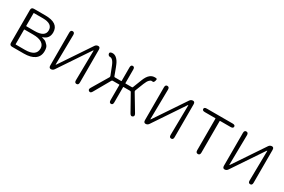

<svg xmlns="http://www.w3.org/2000/svg" viewBox="77 -1439 3454 2335"><g transform="rotate(30 1803.5 -271.5)"><path d="M136 0Q100 0 100 -36V-497Q100 -533 136 -533H295Q483 -533 483 -401Q483 -313 401 -287Q394 -285 394 -283Q394 -281 401 -280Q443 -270 459 -254Q471 -241 484 -229Q506 -207 506 -152Q506 -76 450 -37Q397 0 301 0ZM158 -51Q158 -46 163 -46H291Q447 -46 447 -155Q447 -203 405 -230Q363 -257 283 -257H163Q158 -257 158 -252ZM158 -308Q158 -303 163 -303H276Q423 -303 423 -395.5Q423 -488 286 -488H163Q158 -488 158 -483Z M680 0Q652 0 652 -36V-497Q652 -533 680 -533Q709 -533 709 -497L703 -81Q703 -76 705 -76Q707 -76 712 -84L997 -509Q1013 -533 1041 -533Q1068 -533 1068 -497V-36Q1068 0 1040 0Q1011 0 1012 -37L1018 -452Q1018 -457 1015.5 -457Q1013 -457 1008 -449L723 -24Q707 0 680 0Z M1218 0Q1194 -14 1213 -45L1348 -272Q1353 -281 1349 -291L1304 -406Q1285 -455 1264 -474Q1247 -489 1239 -488Q1206 -486 1198 -513Q1190 -540 1228 -544Q1261 -547 1289 -524Q1321 -497 1341 -449Q1348 -432 1355 -415L1394 -310Q1397 -303 1405 -303H1493Q1498 -303 1498 -308V-497Q1498 -533 1525 -533Q1551 -533 1551 -497V-308Q1551 -303 1556 -303H1644Q1652 -303 1655 -311L1702 -432Q1727 -497 1761 -524Q1789 -547 1828 -547Q1845 -547 1853 -543Q1861 -539 1853 -512Q1844 -486 1831 -488Q1826 -489 1809 -489Q1802 -489 1785 -474Q1764 -455 1745 -406L1700 -291Q1696 -281 1701 -272L1837 -45Q1855 -14 1831 0Q1807 14 1789 -18L1661 -246Q1656 -254 1647 -254H1556Q1551 -254 1551 -249V-36Q1551 0 1525 0Q1498 0 1498 -36V-249Q1498 -254 1493 -254H1403Q1394 -254 1389 -246L1259 -18Q1241 14 1218 0Z M2010 0Q1982 0 1982 -36V-497Q1982 -533 2010 -533Q2039 -533 2039 -497L2033 -81Q2033 -76 2035 -76Q2037 -76 2042 -84L2327 -509Q2343 -533 2371 -533Q2398 -533 2398 -497V-36Q2398 0 2370 0Q2341 0 2342 -37L2348 -452Q2348 -457 2345.5 -457Q2343 -457 2338 -449L2053 -24Q2037 0 2010 0Z M2745 0Q2715 0 2715 -36V-479Q2715 -484 2710 -484H2563Q2527 -484 2527 -509Q2527 -533 2563 -533H2926Q2962 -533 2962 -509Q2962 -484 2926 -484H2779Q2774 -484 2774 -479V-36Q2774 0 2745 0Z M3119 0Q3091 0 3091 -36V-497Q3091 -533 3119 -533Q3148 -533 3148 -497L3142 -81Q3142 -76 3144 -76Q3146 -76 3151 -84L3436 -509Q3452 -533 3480 -533Q3507 -533 3507 -497V-36Q3507 0 3479 0Q3450 0 3451 -37L3457 -452Q3457 -457 3454.5 -457Q3452 -457 3447 -449L3162 -24Q3146 0 3119 0Z"/></g></svg>

Font: Resource Han Rounded KR Light
Style: Regular
Weight: 300
Designer: Cyano Hao (round all glyphs); Ryoko NISHIZUKA 西塚涼子 (kana, bopomofo & ideographs); Paul D. Hunt (Latin, Greek & Cyrillic)
Foundry: Cyano Hao
Version: 0.990